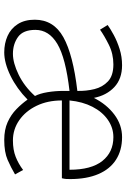

<svg xmlns="http://www.w3.org/2000/svg" viewBox="135 -718 596 906"><g transform="rotate(90 433.0 -265.0)"><path d="M227 13Q185 13 150 -2.5Q115 -18 94 -50.5Q73 -83 73 -131Q73 -220 155.5 -266Q238 -312 409 -332Q410 -374 400.5 -412.5Q391 -451 364 -476.5Q337 -502 284 -502Q234 -502 191 -480.5Q148 -459 120 -439L98 -475Q116 -488 145.5 -504Q175 -520 211.5 -531.5Q248 -543 288 -543Q352 -543 391 -506.5Q430 -470 442 -410Q472 -470 520.5 -506.5Q569 -543 627 -543Q689 -543 733.5 -514.5Q778 -486 801.5 -431Q825 -376 825 -298Q825 -288 824.5 -279Q824 -270 821 -259H454Q454 -192 479 -140Q504 -88 547 -58Q590 -28 643 -28Q687 -28 720 -41Q753 -54 782 -76L803 -38Q771 -19 734.5 -3Q698 13 640 13Q592 13 556.5 -3Q521 -19 495 -44.5Q469 -70 450 -97Q398 -46 337.5 -16.5Q277 13 227 13ZM234 -28Q277 -28 332.5 -55Q388 -82 433 -132Q421 -155 415 -191.5Q409 -228 409 -265V-295Q253 -277 187 -237.5Q121 -198 121 -134Q121 -76 154.5 -52Q188 -28 234 -28ZM454 -295H781Q781 -398 739.5 -450Q698 -502 627 -502Q583 -502 545.5 -476Q508 -450 484 -403.5Q460 -357 454 -295Z"/></g></svg>

Font: Noto Sans TC Thin ExtraLight
Style: Regular
Weight: 250
Version: Version 2.004-H2;hotconv 1.0.118;makeotfexe 2.5.65603